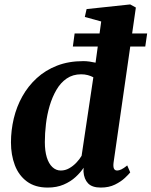

<svg xmlns="http://www.w3.org/2000/svg" viewBox="-20 -837 684 867"><path d="M493 -104Q490.5 -86 494.2 -76.5Q498 -67 509 -67Q517 -67 527.5 -71.8Q538 -76.5 554.5 -90L568 -58.5Q561.5 -50 544 -33.5Q526.5 -17 499.2 -3.5Q472 10 435 10Q396 10 377.8 -9Q359.5 -28 357 -62L357.5 -79.5Q344 -58.5 321.5 -37.8Q299 -17 267.5 -3.5Q236 10 195.5 10Q138.5 10 101.5 -17.5Q64.5 -45 47 -91.2Q29.5 -137.5 29.5 -194Q29.5 -248.5 42.2 -302Q55 -355.5 81 -402Q107 -448.5 146 -484.2Q185 -520 237.5 -540.5Q290 -561 356.5 -561Q369.5 -561 384 -559Q398.5 -557 411.5 -554L437 -740L363 -760.5L371 -796L568 -817L593.5 -803ZM401.5 -488Q390.5 -494 376.5 -497.8Q362.5 -501.5 346.5 -501.5Q309 -501.5 281.2 -482.5Q253.5 -463.5 234.8 -431.2Q216 -399 204.2 -359.2Q192.5 -319.5 187.5 -277Q182.5 -234.5 182.5 -195.5Q182.5 -155.5 191.2 -126.8Q200 -98 216.5 -82.5Q233 -67 254.5 -67Q274.5 -67 292.2 -77Q310 -87 324.8 -102.5Q339.5 -118 348.5 -133.5ZM317 -686H644.5L636 -627H309Z"/></svg>

Font: Merriweather 36pt ExtraBold
Style: Italic
Weight: 800
Italic angle: -7.8°
Version: Version 2.101